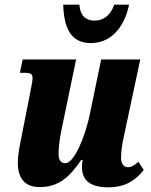

<svg xmlns="http://www.w3.org/2000/svg" viewBox="-20 -790 645 820"><path d="M368 -606C466 -606 516 -692 531 -770H468C451 -722 421 -702 383 -702C346 -702 322 -724 319 -770H250C253 -674 280 -606 368 -606ZM443 10C523 10 564 -27 594 -64L571 -99C554 -84 542 -76 526 -76C509 -76 497 -91 497 -116C497 -146 502 -174 508 -203L579 -536H412L363 -299C342 -201 296 -93 259 -93C239 -93 230 -108 230 -133C230 -159 235 -200 243 -237L305 -536H77L65 -479H87C111 -479 119 -474 119 -457C119 -441 114 -423 108 -389L73 -212C66 -176 56 -130 56 -95C56 -39 78 9 149 9C229 9 275 -31 327 -107H333C331 -98 330 -87 330 -78C330 -30 353 10 443 10Z"/></svg>

Font: Noto Serif ExtraCondensed Black
Style: Italic
Weight: 900
Width: 2
Italic angle: -12°
Designer: Monotype Design Team
Foundry: Monotype Imaging Inc.
Version: Version 2.014